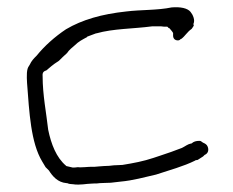

<svg xmlns="http://www.w3.org/2000/svg" viewBox="-20 -530 629 518"><path d="M53 -306C59 -227 63 -145 94 -94L103 -79L112 -70C122 -54 136 -38 159 -36H161C165 -34 171 -33 176 -33H177C181 -32 186 -32 192 -32C200 -32 208 -33 217 -34H218C222 -34 228 -35 234 -35C239 -35 245 -35 250 -36H251C260 -36 268 -37 279 -37C286 -38 296 -39 305 -40C339 -43 370 -52 401 -59C437 -71 475 -81 507 -97L508 -98H509C509 -98 513 -98 514 -99L528 -108L532 -112C542 -116 544 -126 540 -135C538 -140 533 -143 528 -145L527 -146H526C524 -148 522 -150 518 -150C509 -150 502 -148 497 -143H496C486 -141 481 -136 471 -131C451 -123 433 -117 412 -110L394 -104C367 -95 341 -90 310 -85H309C302 -85 296 -84 287 -84C279 -83 271 -82 260 -82C251 -81 242 -81 235 -80H234C225 -80 217 -80 208 -79H207C202 -79 197 -78 190 -79C185 -78 180 -78 177 -78H176L159 -82L158 -83C132 -105 118 -141 110 -180C105 -225 95 -274 95 -324C95 -328 93 -337 105 -340C115 -348 120 -354 139 -366C145 -372 153 -380 161 -387C166 -395 175 -402 182 -408C192 -418 202 -423 215 -430V-431L239 -440H240C286 -453 338 -452 391 -459H414C420 -458 424 -458 429 -458H431C434 -457 432 -456 436 -454H437C441 -449 445 -445 447 -441V-434C447 -426 452 -421 460 -421C464 -421 466 -423 468 -425H469C479 -432 485 -444 497 -452C498 -454 501 -457 503 -461C503 -461 502 -462 502 -464V-466C507 -476 500 -491 494 -498C486 -508 467 -512 443 -510C405 -502 360 -504 320 -499C255 -492 202 -477 158 -451C128 -431 100 -406 79 -380C71 -372 65 -366 60 -355L59 -354V-353C51 -345 52 -324 53 -306ZM181 -408H182Z"/></svg>

Font: Scribbler
Style: Lt
Weight: 300
Designer: Mew Too
Foundry: Cannot Into Space Fonts
Version: Version 1.001